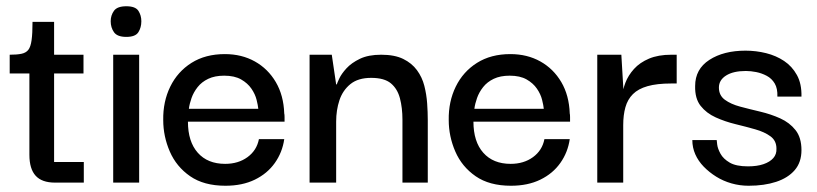

<svg xmlns="http://www.w3.org/2000/svg" viewBox="-20 -584 2614 614"><path d="M156 0Q114 0 94 -22Q74 -44 74 -89V-359H153V-66H248V0ZM11 -349V-409Q34 -409 48.5 -412Q63 -415 70.5 -424.5Q78 -434 81 -455.5Q84 -477 84 -514H153V-409H247V-349Z M342 0V-409H425V0ZM384 -466Q355 -466 344.5 -481Q334 -496 334 -516Q334 -535 344.5 -549.5Q355 -564 384 -564Q413 -564 422.5 -549.5Q432 -535 432 -516Q432 -496 422.5 -481Q413 -466 384 -466Z M701 10Q632 10 588 -20.5Q544 -51 523 -99.5Q502 -148 502 -200Q501 -259 524.5 -307Q548 -355 592.5 -383Q637 -411 699 -411Q753 -411 795 -387.5Q837 -364 862 -321.5Q887 -279 889 -221Q890 -218 890 -209.5Q890 -201 890 -195H581Q581 -131 612.5 -95.5Q644 -60 700 -60Q742 -60 771.5 -81.5Q801 -103 808 -139H889Q883 -97 859 -63Q835 -29 795 -9.5Q755 10 701 10ZM584 -236H806Q805 -247 800.5 -265Q796 -283 784 -300.5Q772 -318 751 -330Q730 -342 697 -342Q667 -342 646 -332Q625 -322 612 -305.5Q599 -289 592.5 -270.5Q586 -252 584 -236Z M970 0V-409H1041L1055 -314H1057Q1058 -318 1065 -333Q1072 -348 1088 -365.5Q1104 -383 1131 -396Q1158 -409 1199 -409Q1242 -409 1269.5 -395.5Q1297 -382 1313.5 -359.5Q1330 -337 1337 -309.5Q1344 -282 1346 -253.5Q1348 -225 1348 -200V0H1267V-201Q1267 -239 1259 -269.5Q1251 -300 1230 -317.5Q1209 -335 1167 -335Q1125 -335 1100.5 -315Q1076 -295 1065.5 -263.5Q1055 -232 1055 -195V0Z M1614 10Q1545 10 1501 -20.5Q1457 -51 1436 -99.5Q1415 -148 1415 -200Q1414 -259 1437.5 -307Q1461 -355 1505.5 -383Q1550 -411 1612 -411Q1666 -411 1708 -387.5Q1750 -364 1775 -321.5Q1800 -279 1802 -221Q1803 -218 1803 -209.5Q1803 -201 1803 -195H1494Q1494 -131 1525.5 -95.5Q1557 -60 1613 -60Q1655 -60 1684.5 -81.5Q1714 -103 1721 -139H1802Q1796 -97 1772 -63Q1748 -29 1708 -9.5Q1668 10 1614 10ZM1497 -236H1719Q1718 -247 1713.5 -265Q1709 -283 1697 -300.5Q1685 -318 1664 -330Q1643 -342 1610 -342Q1580 -342 1559 -332Q1538 -322 1525 -305.5Q1512 -289 1505.5 -270.5Q1499 -252 1497 -236Z M1890 0V-409H1967L1974 -291L1973 -203V0ZM1973 -184 1970 -274Q1971 -296 1980 -319.5Q1989 -343 2007.5 -363.5Q2026 -384 2055.5 -396.5Q2085 -409 2127 -409H2144V-317H2126Q2081 -317 2051 -308.5Q2021 -300 2004 -283Q1987 -266 1980 -241Q1973 -216 1973 -184Z M2374 10Q2346 10 2319.5 2.5Q2293 -5 2270.5 -19Q2248 -33 2230.5 -51Q2213 -69 2203.5 -90.5Q2194 -112 2194 -136H2272Q2272 -135 2273.5 -122Q2275 -109 2284 -92.5Q2293 -76 2313.5 -64Q2334 -52 2372 -52Q2401 -52 2421.5 -59Q2442 -66 2453 -78.5Q2464 -91 2463 -109Q2463 -134 2444 -148Q2425 -162 2395 -170.5Q2365 -179 2332 -187Q2299 -195 2269 -208.5Q2239 -222 2220.5 -245.5Q2202 -269 2203 -309Q2203 -363 2248.5 -392.5Q2294 -422 2364 -422Q2398 -422 2430 -414Q2462 -406 2487.5 -389Q2513 -372 2528.5 -344Q2544 -316 2543 -275H2466Q2467 -301 2457.5 -317Q2448 -333 2432 -341.5Q2416 -350 2398.5 -353.5Q2381 -357 2365 -357Q2325 -357 2302 -342.5Q2279 -328 2279 -304Q2279 -279 2298 -265Q2317 -251 2347 -243Q2377 -235 2411 -227Q2445 -219 2475 -205.5Q2505 -192 2524 -168Q2543 -144 2543 -104Q2543 -65 2521.5 -40Q2500 -15 2462 -2.5Q2424 10 2374 10Z"/></svg>

Font: Darker Grotesque SemiBold
Style: Regular
Weight: 600
Designer: Gabriel Lam
Foundry: TypeRant
Version: Version 1.000;gftools[0.9.28]